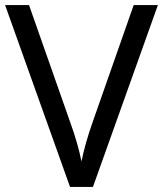

<svg xmlns="http://www.w3.org/2000/svg" viewBox="-20 -734 640 754"><path d="M600 -714 345 0H255L0 -714H94L255 -256Q271 -212 282 -173.5Q293 -135 300 -100Q307 -135 318 -174Q329 -213 345 -258L505 -714Z"/></svg>

Font: Noto Sans Tifinagh Air
Style: Regular
Weight: 400
Designer: JamraPatel
Foundry: JamraPatel LLC
Version: Version 2.006; ttfautohint (v1.8.4.7-5d5b)